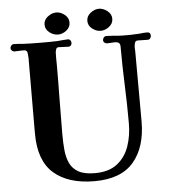

<svg xmlns="http://www.w3.org/2000/svg" viewBox="-59 -929 873 988"><g transform="rotate(-5 378.0 -435.0)"><path d="M743 -715Q743 -708 738.5 -701.5Q734 -695 726 -695Q713 -695 700 -695.5Q687 -696 674 -696Q661 -696 658 -683.5Q655 -671 655 -661Q655 -656 655.5 -650.5Q656 -645 656 -640Q656 -549 656.5 -459Q657 -369 657 -279Q657 -147 592 -70.5Q527 6 390 6Q255 6 180 -59Q105 -124 105 -264V-309Q105 -395 105.5 -481.5Q106 -568 106 -655Q106 -664 104 -679.5Q102 -695 90 -696Q77 -697 63.5 -696Q50 -695 37 -695Q30 -695 24 -700.5Q18 -706 18 -713Q18 -721 23.5 -727Q29 -733 37 -733Q49 -733 60.5 -732Q72 -731 83 -730Q106 -729 129 -728.5Q152 -728 174 -728Q197 -728 218.5 -728Q240 -728 262 -729Q276 -730 289.5 -731.5Q303 -733 316 -733Q324 -733 328.5 -727Q333 -721 333 -713Q333 -706 328.5 -700.5Q324 -695 316 -695Q303 -695 290.5 -696Q278 -697 265 -697Q255 -697 252 -688.5Q249 -680 248 -672Q247 -656 247.5 -640Q248 -624 248 -608Q248 -518 246.5 -428.5Q245 -339 245 -249Q245 -206 248.5 -167.5Q252 -129 266 -99Q280 -69 310.5 -52Q341 -35 395 -35Q467 -35 510 -68.5Q553 -102 572 -156.5Q591 -211 591 -275Q591 -374 587 -473Q583 -572 583 -671Q583 -686 576 -691.5Q569 -697 555 -697Q545 -697 535.5 -696Q526 -695 515 -695Q508 -695 502 -700Q496 -705 496 -713Q496 -721 501.5 -727Q507 -733 515 -733Q531 -733 546 -731.5Q561 -730 577 -729Q587 -728 597 -728Q607 -728 617 -728Q628 -728 639.5 -728Q651 -728 662 -729Q678 -729 693.5 -731Q709 -733 725 -733Q743 -733 743 -715ZM332 -819Q332 -794 311.5 -778Q291 -762 268 -762Q245 -762 224 -778Q203 -794 203 -819Q203 -843 224 -859.5Q245 -876 268 -876Q291 -876 311.5 -859.5Q332 -843 332 -819ZM553 -819Q553 -794 532 -778Q511 -762 488 -762Q466 -762 445 -778Q424 -794 424 -819Q424 -843 445 -859.5Q466 -876 488 -876Q511 -876 532 -859.5Q553 -843 553 -819Z"/></g></svg>

Font: Kaisei Tokumin
Style: Bold
Weight: 700
Designer: Font-Kai, 金井和夫
Foundry: KAZUO KANAI
Version: Version 5.003